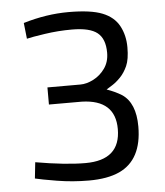

<svg xmlns="http://www.w3.org/2000/svg" viewBox="-50 -716 661 771"><g transform="rotate(-5 280.0 -330.5)"><path d="M72 -643Q165 -671 254.5 -671Q344 -671 390.5 -652.5Q437 -634 457.5 -596Q478 -558 478 -509.5Q478 -461 466 -434.5Q454 -408 437 -390.5Q420 -373 404 -363L380 -348Q414 -336 440 -320Q494 -284 494 -189Q494 -55 401 -12Q353 10 278 10Q212 10 149 -0.5Q86 -11 62 -17L69 -82Q190 -61 270 -61Q411 -61 411 -186Q411 -304 277 -308H144V-377H277Q302 -377 329.5 -391Q357 -405 376 -431.5Q395 -458 395 -495Q395 -551 364.5 -575.5Q334 -600 262 -600Q207 -600 153 -592Q99 -584 79 -579Z"/></g></svg>

Font: Cairo-CLs
Style: CLs-Regular
Weight: 400
Version: Version 3.130;gftools[0.9.24]